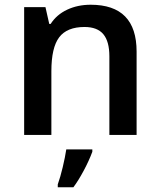

<svg xmlns="http://www.w3.org/2000/svg" viewBox="-20 -570 675 811"><path d="M363 -550Q308 -550 263.5 -529Q219 -508 194 -469H188L172 -540H82V0H197V-269Q197 -369 230 -412.5Q263 -456 337 -456Q391 -456 416.5 -425.5Q442 -395 442 -332V0H557V-352Q557 -550 363 -550ZM290 221Q311 193 333.5 151Q356 109 370 71V61H260Q255 94 245 136Q235 178 224 209V221Z"/></svg>

Font: OpenSansMMV
Style: Semibold
Weight: 600
Designer: Steve Matteson
Foundry: Ascender Corporation
Version: Version 6.000